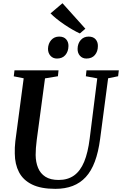

<svg xmlns="http://www.w3.org/2000/svg" viewBox="-20 -1190 775 1220"><path d="M667 -692.5 616 -306Q605 -223 582.5 -163Q560 -103 525 -65Q490 -27 441.8 -8.5Q393.5 10 331.5 10Q240 10 183.5 -17.8Q127 -45.5 100.8 -96Q74.5 -146.5 74 -214Q73.5 -232.5 74.2 -252.2Q75 -272 77.5 -293L130.5 -692.5L67.5 -705L72 -743H352L348 -705.5L266 -692L213.5 -301Q210 -274 208.2 -249.8Q206.5 -225.5 206.5 -205.5Q207 -159.5 221.8 -123.5Q236.5 -87.5 268.5 -67Q300.5 -46.5 352.5 -46.5Q410.5 -46.5 450.5 -75Q490.5 -103.5 514.8 -162Q539 -220.5 550 -310L598 -692L525.5 -705.5L529.5 -743H735L730.5 -705.5ZM342 -818Q316.5 -818 300.8 -835.5Q285 -853 285 -880Q286 -913.5 305.5 -935.5Q325 -957.5 356 -957.5Q385.5 -957.5 400.5 -940.2Q415.5 -923 415 -897.5Q414.5 -863 395.5 -840.5Q376.5 -818 342 -818ZM529 -818Q504 -818 488.2 -835.5Q472.5 -853 473 -880Q473.5 -913.5 492.8 -935.5Q512 -957.5 543 -957.5Q572.5 -957.5 587.5 -940.2Q602.5 -923 602 -897.5Q602 -863 583 -840.5Q564 -818 529 -818ZM487.5 -977.5Q467 -986.5 441 -1001.5Q415 -1016.5 388.8 -1034.2Q362.5 -1052 339.5 -1070.5Q316.5 -1089 301 -1105L377 -1169.5L522.5 -1007.5Z"/></svg>

Font: Merriweather 60pt SemiBold
Style: Italic
Weight: 600
Italic angle: -7.8°
Version: Version 2.101